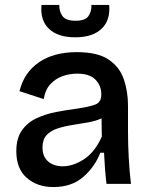

<svg xmlns="http://www.w3.org/2000/svg" viewBox="-20 -744 608 777"><path d="M196 13Q131 13 88.5 -24Q46 -61 46 -132Q46 -185 69 -217Q92 -249 129 -266Q166 -283 208.5 -291Q251 -299 289 -304Q344 -312 367 -321.5Q390 -331 390 -362Q390 -397 366.5 -421.5Q343 -446 292 -446Q262 -446 233.5 -436Q205 -426 184 -403.5Q163 -381 157 -343L59 -375Q77 -450 137 -491.5Q197 -533 291 -533Q375 -533 419.5 -503Q464 -473 481 -423.5Q498 -374 498 -316V-212Q498 -162 501 -105.5Q504 -49 510 0H411Q404 -58 401 -126H386Q364 -69 317 -28Q270 13 196 13ZM234 -71Q275 -71 319 -99Q363 -127 392 -191L391 -265Q367 -254 335.5 -248.5Q304 -243 272 -238Q240 -233 212.5 -224Q185 -215 168.5 -197Q152 -179 152 -147Q152 -110 175 -90.5Q198 -71 234 -71ZM148 -724H220Q219 -699 232.5 -679.5Q246 -660 286 -660Q325 -660 338 -679Q351 -698 350 -724H422Q427 -661 390.5 -627Q354 -593 284 -593Q214 -593 178 -627.5Q142 -662 148 -724Z"/></svg>

Font: Bricolage Grotesque 10pt Medium
Style: Regular
Weight: 500
Designer: Mathieu Triay
Foundry: Atelier Triay
Version: Version 1.000; ttfautohint (v1.8.4.7-5d5b);gftools[0.9.32]